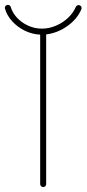

<svg xmlns="http://www.w3.org/2000/svg" viewBox="-56 -761 352 781"><path d="M119.6 0Q114.7 0 111.1 -3.7Q107.4 -7.3 107.4 -12.2V-620.1Q74.7 -621.6 44.9 -636.2Q15.1 -650.9 -6.3 -674.3Q-27.8 -697.8 -35.6 -725.6Q-37.6 -731.4 -33.7 -736.3Q-29.8 -741.2 -23.9 -741.2Q-20 -741.2 -16.6 -738.8Q-13.2 -736.3 -12.2 -732.4Q-5.4 -709 13.4 -688.7Q32.2 -668.5 58.8 -656.5Q85.4 -644.5 114.3 -644.5Q142.6 -644.5 170.4 -656Q198.2 -667.5 220 -687.7Q241.7 -708 252.4 -732.9Q253.9 -736.3 257.1 -738.3Q260.3 -740.2 263.7 -740.2Q269 -740.2 272.5 -736.8Q275.9 -733.4 275.9 -728Q275.4 -725.6 274.9 -723.1Q257.8 -683.1 217.8 -654.8Q177.7 -626.5 131.8 -621.1V-12.2Q131.8 -7.3 128.4 -3.7Q125 0 119.6 0Z"/></svg>

Font: Velvelyne Light
Style: Regular
Weight: 200
Designer: Manon Van der Borght et Mariel Nils
Foundry: Velvetyne
Version: Version 1.070